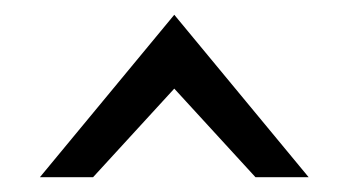

<svg xmlns="http://www.w3.org/2000/svg" viewBox="-20 -767 472 260"><path d="M34 -527H106L216 -647L326 -527H398L216 -747Z"/></svg>

Font: Charger Sport
Style: Regular
Weight: 400
Designer: Jasper
Foundry: Cannot Into Space Fonts
Version: Version 1.1